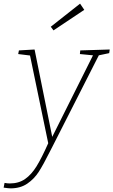

<svg xmlns="http://www.w3.org/2000/svg" viewBox="-71 -798 623 1055"><path d="M532 -526 529 -506 472 -494 219 4 201 39Q167 107 142 146Q117 185 79 211Q41 237 -13 237Q-23 237 -51 233L-46 207Q-31 210 -17 210Q32 210 67 185.5Q102 161 130 115.5Q158 70 194 -11L94 -493L29 -501L33 -521L119 -526L216 -46L440 -494L368 -501L370 -521ZM392 -744 223 -631 208 -651 369 -778Z"/></svg>

Font: Bitter Pro ExtraLight
Style: Italic
Weight: 275
Italic angle: -9°
Designer: Sol Matas, and Bitter project Authors
Foundry: Sol Matas
Version: Version 1.010